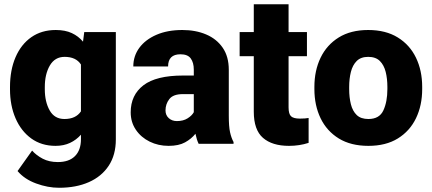

<svg xmlns="http://www.w3.org/2000/svg" viewBox="-20 -680 2043 908"><path d="M27.3 -257.8V-268.1Q27.3 -348.6 53.5 -409.4Q79.6 -470.2 128.2 -504.2Q176.8 -538.1 243.7 -538.1Q288.6 -538.1 319.8 -523.4Q351.1 -508.8 372.6 -482.9L378.4 -528.3H527.8V-20.5Q527.8 52.7 494.1 103.8Q460.4 154.8 400.1 181.4Q339.8 208 259.3 208Q206.1 208 150.9 187.7Q95.7 167.5 63 128.9L131.8 32.2Q151.9 54.7 182.1 70.6Q212.4 86.4 253.4 86.4Q306.6 86.4 334.7 58.1Q362.8 29.8 362.8 -21.5V-43Q340.8 -18.1 311 -4.2Q281.2 9.8 242.7 9.8Q176.3 9.8 127.9 -25.1Q79.6 -60.1 53.5 -120.6Q27.3 -181.2 27.3 -257.8ZM191.9 -268.1V-257.8Q191.9 -198.7 214.8 -158Q237.8 -117.2 284.7 -117.2Q338.4 -117.2 362.8 -153.3V-375Q339.4 -411.1 285.6 -411.1Q239.7 -411.1 215.8 -370.4Q191.9 -329.6 191.9 -268.1Z M919.4 0Q910.2 -19 904.3 -47.4Q885.3 -23.4 855.2 -6.8Q825.2 9.8 777.3 9.8Q728.5 9.8 687.7 -10.3Q647 -30.3 622.6 -66.2Q598.1 -102.1 598.1 -148.9Q598.1 -230.5 658.2 -276.6Q718.3 -322.8 845.7 -322.8H896.5V-350.6Q896.5 -383.8 882.1 -403.6Q867.7 -423.3 833.5 -423.3Q774.9 -423.3 774.9 -365.7H610.4Q610.4 -415 638.9 -453.9Q667.5 -492.7 719.7 -515.4Q772 -538.1 842.3 -538.1Q905.3 -538.1 954.8 -517.1Q1004.4 -496.1 1033.2 -454.3Q1062 -412.6 1062 -349.6V-133.3Q1062 -81.5 1067.9 -54.9Q1073.7 -28.3 1084.5 -8.3V0ZM816.4 -107.4Q846.7 -107.4 867.2 -120.4Q887.7 -133.3 896.5 -149.4V-234.9H844.7Q798.8 -234.9 780.8 -211.4Q762.7 -188 762.7 -157.7Q762.7 -135.3 778.1 -121.3Q793.5 -107.4 816.4 -107.4Z M1431.6 -528.3V-414.1H1344.7V-172.4Q1344.7 -141.1 1356.4 -130.1Q1368.2 -119.1 1398.4 -119.1Q1412.6 -119.1 1421.9 -119.9Q1431.2 -120.6 1439.5 -122.1V-4.4Q1396 9.8 1346.7 9.8Q1267.1 9.8 1223.6 -28.1Q1180.2 -65.9 1180.2 -151.9V-414.1H1113.3V-528.3H1180.2V-659.7H1344.7V-528.3Z M1466.8 -258.8V-269Q1466.8 -346.2 1496.1 -407Q1525.4 -467.8 1582 -502.9Q1638.7 -538.1 1721.2 -538.1Q1804.2 -538.1 1861.1 -502.9Q1918 -467.8 1947.3 -407Q1976.6 -346.2 1976.6 -269V-258.8Q1976.6 -181.6 1947.3 -120.8Q1918 -60.1 1861.3 -25.1Q1804.7 9.8 1722.2 9.8Q1639.2 9.8 1582.3 -25.1Q1525.4 -60.1 1496.1 -120.8Q1466.8 -181.6 1466.8 -258.8ZM1631.3 -269V-258.8Q1631.3 -219.2 1639.4 -187Q1647.5 -154.8 1667 -136Q1686.5 -117.2 1722.2 -117.2Q1774.4 -117.2 1793.2 -158.2Q1812 -199.2 1812 -258.8V-269Q1812 -307.6 1804 -339.8Q1795.9 -372.1 1776.4 -391.6Q1756.8 -411.1 1721.2 -411.1Q1686.5 -411.1 1667 -391.6Q1647.5 -372.1 1639.4 -339.8Q1631.3 -307.6 1631.3 -269Z"/></svg>

Font: Vazirmatn UI Black
Style: Regular
Weight: 900
Designer: Saber Rastikerdar
Foundry: Saber Rastikerdar
Version: Version 33.003